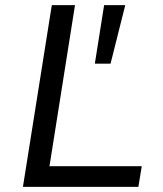

<svg xmlns="http://www.w3.org/2000/svg" viewBox="-20 -725 631 745"><path d="M69 0 181 -705H271L172 -80H530L517 0ZM348 -478 384 -705H466L409 -478Z"/></svg>

Font: Nunito Sans 7pt
Style: Italic
Weight: 400
Italic angle: -9°
Designer: Vernon Adams
Foundry: Vernon Adams
Version: Version 3.101;gftools[0.9.27]